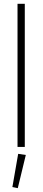

<svg xmlns="http://www.w3.org/2000/svg" viewBox="-20 -770 223 1006"><path d="M71.8 0V-750H109.9V0ZM73.2 215.8 44.9 210 75.2 36.1 115.2 42Z"/></svg>

Font: Ribes
Style: Regular
Weight: 400
Designer: Luigi Gorlero
Foundry: Collletttivo
Version: Version 2.100;Glyphs 3.2 (3217)